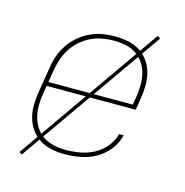

<svg xmlns="http://www.w3.org/2000/svg" viewBox="-98 -678 795 826"><g transform="rotate(15 300.0 -265.0)"><path d="M248 8Q218 8 189.5 2Q161 -4 137.5 -18.5Q114 -33 97.5 -56Q81 -79 73.5 -106.5Q66 -134 66.5 -164Q67 -194 72 -223L90 -333Q94 -361 103.5 -388.5Q113 -416 129.5 -440.5Q146 -465 169 -484.5Q192 -504 219 -516.5Q246 -529 274 -533.5Q302 -538 330 -538Q359 -538 387.5 -532Q416 -526 439.5 -511Q463 -496 479 -473Q495 -450 502 -422.5Q509 -395 508.5 -365.5Q508 -336 503 -307L495 -256H98L92 -220Q88 -194 87.5 -167Q87 -140 93.5 -115.5Q100 -91 114 -70Q128 -49 149 -35.5Q170 -22 195.5 -16.5Q221 -11 248 -11Q279 -11 310.5 -16.5Q342 -22 371.5 -37Q401 -52 423 -78.5Q445 -105 453 -136H473Q465 -101 441.5 -71Q418 -41 385.5 -23Q353 -5 317.5 1.5Q282 8 248 8ZM101 -274H477L483 -310Q487 -336 487.5 -362.5Q488 -389 482 -414Q476 -439 462 -459.5Q448 -480 427.5 -494Q407 -508 381.5 -513.5Q356 -519 329 -519Q304 -519 278 -514.5Q252 -510 227.5 -498.5Q203 -487 182 -469Q161 -451 146.5 -428.5Q132 -406 123.5 -381Q115 -356 110 -330ZM71 57 59 49 504 -587 517 -579Z"/></g></svg>

Font: Iosevka Curly ThExObl
Style: Regular
Weight: 100
Width: 7
Italic angle: -9°
Monospace: yes
Designer: Belleve Invis
Foundry: Belleve Invis
Version: Version 11.1.0; ttfautohint (v1.8.3)